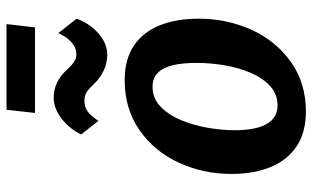

<svg xmlns="http://www.w3.org/2000/svg" viewBox="-210 -768 985 606"><g transform="rotate(-90 283.0 -464.5)"><path d="M234.5 8Q168.5 8 124.8 -21.2Q81 -50.5 59.2 -103.5Q37.5 -156.5 37.5 -226.5Q37.5 -316 73.5 -394Q109 -471 176.2 -517.5Q243.5 -564 333 -564Q399 -564 442 -535.2Q485 -506.5 506.2 -454.2Q527.5 -402 527.5 -330.5Q527.5 -241.5 492.5 -163.5Q457 -86 390.5 -39Q324 8 234.5 8ZM254 -81.5Q289.5 -81.5 315 -105Q340.5 -128.5 356.8 -166.5Q373 -204.5 380.5 -249.5Q388 -294.5 388 -337.5Q388 -379.5 381 -410.5Q374 -441.5 357.2 -458.8Q340.5 -476 312.5 -476Q276.5 -476 250.5 -451.2Q224.5 -426.5 208 -387.5Q191.5 -348.5 183.5 -303.2Q175.5 -258 175.5 -217Q175.5 -150.5 195 -116Q214.5 -81.5 254 -81.5ZM415 -619Q386 -619 362.5 -630.8Q339 -642.5 322 -660.5Q308 -675.5 296.8 -683.2Q285.5 -691 268.5 -691Q250 -691 236 -681.8Q222 -672.5 205 -647L162 -701.5Q180 -738 212 -763Q244 -788 278 -788Q304.5 -788 327 -776.8Q349.5 -765.5 367 -745.5Q380.5 -731 391.2 -723.8Q402 -716.5 414.5 -716.5Q429 -716.5 441 -723.2Q453 -730 463.2 -742.5Q473.5 -755 482 -773.5L527.5 -715.5Q519 -691 502 -669Q485 -647 462.2 -633Q439.5 -619 415 -619ZM230 -847 240 -937H510.5L500 -847Z"/></g></svg>

Font: Merriweather Sans SemiBold
Style: Italic
Weight: 600
Italic angle: -7.5°
Designer: Eben Sorkin
Foundry: Eben Sorkin
Version: Version 2.001